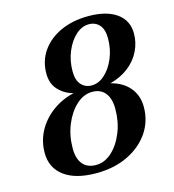

<svg xmlns="http://www.w3.org/2000/svg" viewBox="-109 -806 824 911"><g transform="rotate(-15 303.5 -350.0)"><path d="M551 -231Q551 -160 512.5 -104.5Q474 -49 407 -17Q340 15 253 15Q151 15 95.5 -26.5Q40 -68 40 -141Q40 -199 66.5 -248Q93 -297 139.5 -331.5Q186 -366 246 -380Q203 -391 174 -422Q145 -453 145 -503Q145 -565 178.5 -613Q212 -661 271.5 -688Q331 -715 408 -715Q496 -715 546 -679.5Q596 -644 596 -579Q596 -535 576 -494Q556 -453 518 -423.5Q480 -394 427 -380Q486 -365 518.5 -326Q551 -287 551 -231ZM471 -589Q471 -633 451.5 -655Q432 -677 400 -677Q365 -677 335 -649.5Q305 -622 286.5 -577.5Q268 -533 268 -481Q268 -437 288 -415Q308 -393 339 -393Q374 -393 404 -420.5Q434 -448 452.5 -492.5Q471 -537 471 -589ZM418 -257Q418 -307 396 -335Q374 -363 332 -363Q290 -363 254 -330Q218 -297 196 -243.5Q174 -190 174 -127Q174 -77 196.5 -50Q219 -23 261 -23Q304 -23 339.5 -55.5Q375 -88 396.5 -141Q418 -194 418 -257Z"/></g></svg>

Font: Poltawski Nowy Medium
Style: Italic
Weight: 500
Italic angle: -12°
Version: Version 1.001;gftools[0.9.25]